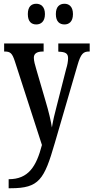

<svg xmlns="http://www.w3.org/2000/svg" viewBox="-20 -767 497 1021"><path d="M323 -637C346 -637 368 -651 368 -692C368 -733 346 -747 323 -747C298 -747 277 -733 277 -692C277 -651 298 -637 323 -637ZM173 -637C196 -637 219 -651 219 -692C219 -733 196 -747 173 -747C148 -747 128 -733 128 -692C128 -651 148 -637 173 -637ZM26 186V234H37C188 234 215 188 271 -5L392 -420C410 -483 424 -493 454 -493H457V-536H290V-493L293 -492C326 -491 342 -484 342 -458C342 -440 338 -420 332 -401L282 -205C270 -161 262 -125 256 -89C251 -122 240 -171 221 -234L174 -395C166 -422 160 -443 160 -460C160 -479 172 -493 208 -493H212V-536H2V-493H5C35 -493 45 -484 59 -441L203 4C173 119 131 186 26 186Z"/></svg>

Font: Noto Serif Ethiopic ExtraCondensed Medium
Style: Regular
Weight: 500
Width: 2
Designer: Monotype Design Team
Foundry: Monotype Imaging Inc.
Version: Version 2.102